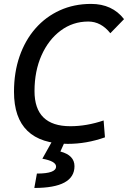

<svg xmlns="http://www.w3.org/2000/svg" viewBox="-20 -723 652 978"><path d="M325.2 9.8Q51.3 9.8 51.3 -255.4Q51.3 -354.5 79.8 -436.5Q108.4 -518.6 160.6 -578.1Q212.9 -637.7 284.9 -670.4Q356.9 -703.1 443.8 -703.1Q551.8 -703.1 611.8 -625.5L542 -553.7Q494.6 -613.3 429.7 -613.3Q351.1 -613.3 289.1 -567.1Q227.1 -521 191.4 -440.9Q155.8 -360.8 155.8 -258.8Q155.8 -80.1 338.4 -80.1Q421.4 -80.1 507.8 -109.4L514.6 -23.4Q420.9 9.8 325.2 9.8ZM154.8 234.4 168 161.1Q265.6 161.1 265.6 125.5Q265.6 98.1 195.8 85.4L256.8 -23.9L309.1 1L287.6 48.8Q359.4 67.9 359.4 123.5Q359.4 234.4 154.8 234.4Z"/></svg>

Font: Cascadia Code NF
Style: Italic
Weight: 400
Italic angle: -10°
Monospace: yes
Designer: Aaron Bell
Foundry: Saja Typeworks
Version: Version 2404.023; ttfautohint (v1.8.4)